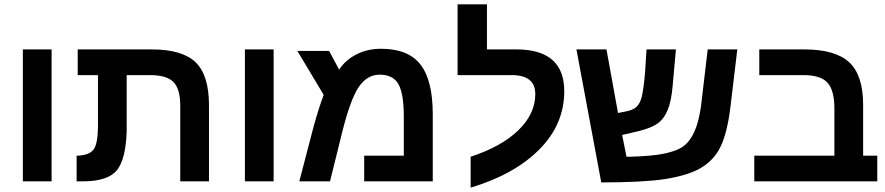

<svg xmlns="http://www.w3.org/2000/svg" viewBox="-20 -833 4065 882"><path d="M85 0V-606H217V0Z M430 -249V-488H337V-606H677Q818 -606 879 -546.5Q940 -487 940 -350V0H808V-348Q808 -425 776.5 -456.5Q745 -488 669 -488H562V-232Q558 -102 517.5 -51.5Q477 -1 365 0H332V-118H340Q392 -121 410.5 -147Q429 -173 430 -249Z M1105 0V-606H1237V0Z M1730 -609Q1855 -609 1911.5 -536.5Q1968 -464 1968 -308V0H1653V-118H1835V-298Q1835 -402 1810.5 -446Q1786 -490 1724 -490Q1666 -490 1627 -432Q1590 -375 1555 -238L1496 0H1355L1421 -253Q1448 -349 1467 -397L1346 -599H1492L1538 -513Q1567 -558 1618 -583.5Q1669 -609 1730 -609Z M2142 29V-113Q2283 -159 2361 -234.5Q2439 -310 2439 -401Q2439 -488 2330 -488H2082V-813H2217V-606H2352Q2572 -606 2572 -414Q2572 -262 2458 -147Q2343 -31 2142 29Z M2943 -497 2950 -606H3085L3070 -439Q3064 -369 3048 -330Q3032 -289 3002.5 -267Q2973 -245 2911 -230L2838 -213L2858 -113H2870Q2947 -115 2996 -121.5Q3045 -128 3083 -142Q3121 -156 3142.5 -183Q3164 -210 3177.5 -247Q3191 -284 3200 -343L3231 -606H3367L3336 -346Q3321 -221 3289 -157Q3258 -95 3197 -60Q3140 -27 3033 -10Q2930 5 2742 5L2628 -606H2766L2819 -314L2855 -321Q2887 -327 2904 -342Q2921 -359 2928 -388Q2936 -420 2943 -497Z M3672 -488H3468V-606H3674Q3818 -606 3881.5 -546.5Q3945 -487 3945 -351V-118H4010V0H3445V-118H3813V-334Q3813 -419 3781 -453.5Q3749 -488 3672 -488Z"/></svg>

Font: Libra Sans
Style: Bold
Weight: 700
Foundry: Context Ltd
Version: Version 1.000